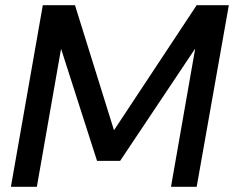

<svg xmlns="http://www.w3.org/2000/svg" viewBox="-20 -720 902 740"><path d="M22 0 145 -700H269L419 -219H420L738 -700H862L738 0H639L732 -531H731L443 -100H354L216 -530H215L122 0Z"/></svg>

Font: DM Sans 28pt Medium
Style: Italic
Weight: 500
Italic angle: -10°
Version: Version 4.004;gftools[0.9.30]